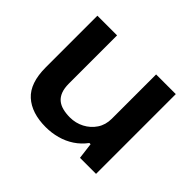

<svg xmlns="http://www.w3.org/2000/svg" viewBox="-124 -706 897 897"><g transform="rotate(45 325.0 -257.5)"><path d="M261 12Q168 12 116 -35Q64 -82 64 -186V-527H194V-209Q194 -178 202 -157Q210 -136 225 -123.5Q240 -111 261.5 -105.5Q283 -100 309 -100Q347 -100 379.5 -117Q412 -134 432 -164Q452 -194 452 -234V-527H582V0H476L466 -80H458Q435 -49 404 -28.5Q373 -8 336.5 2Q300 12 261 12Z"/></g></svg>

Font: Archivo SemiExpanded SemiBold
Style: Regular
Weight: 600
Width: 6
Designer: Hector Gatti
Foundry: Omnibus-Type
Version: Version 2.001